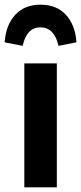

<svg xmlns="http://www.w3.org/2000/svg" viewBox="-45 -801 347 821"><path d="M198 0H59V-530H198ZM282 -620 205 -605Q197 -643 177.5 -663.5Q158 -684 128 -684Q69 -684 52 -605L-25 -620Q-20 -694 20 -737.5Q60 -781 128 -781Q197 -781 237 -737.5Q277 -694 282 -620Z"/></svg>

Font: Fira Sans Condensed SemiBold
Style: Regular
Weight: 600
Width: 3
Designer: bBox Type GmbH & Carrois Corporate GbR & Edenspiekermann AG
Foundry: bBox Type GmbH & Carrois Corporate GbR & Edenspiekermann AG
Version: Version 4.301